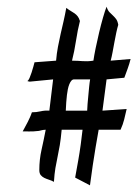

<svg xmlns="http://www.w3.org/2000/svg" viewBox="-20 -537 410 570"><path d="M199.7 -301.3Q195.3 -301.3 191.9 -297.4Q188.5 -293.5 185.8 -286.9Q183.1 -280.3 181.4 -272Q179.7 -263.7 178.7 -254.9Q176.3 -234.4 175.3 -208.5H238.8Q239.7 -229 241.7 -247.6Q243.2 -263.2 244.6 -278.6Q246.1 -293.9 247.6 -301.3ZM296.4 -517.1Q299.8 -506.3 304.9 -501Q310.1 -495.6 315.2 -491Q320.3 -486.3 324.7 -480.5Q329.1 -474.6 331.1 -463.4Q328.1 -453.6 325.2 -439.9Q322.3 -426.3 319.6 -411.4Q316.9 -396.5 314.2 -382.1Q311.5 -367.7 308.6 -356.9L367.7 -361.8Q363.8 -346.2 359.1 -333.5Q354.5 -320.8 349.1 -306.2L296.4 -301.3L284.2 -208.5L356 -213.4Q352.1 -196.3 348.6 -182.1Q345.2 -168 337.9 -151.9H272.9Q268.6 -128.4 263.9 -100.1Q259.3 -71.8 255.4 -46.4Q251 -16.6 247.1 13.2L203.1 -9.8Q208 -35.6 212.4 -61.5Q216.3 -83.5 219.7 -108.2Q223.1 -132.8 225.1 -151.9H163.1Q160.6 -124.5 157.5 -106Q154.3 -87.4 150.9 -71.3Q147.5 -55.2 144.5 -38.1Q141.6 -21 140.1 2.9Q133.3 -1 125.5 -3.4Q117.7 -5.9 111.3 -9Q105 -12.2 100.8 -17.3Q96.7 -22.5 96.7 -32.2Q96.7 -63 103.3 -92.3Q109.9 -121.6 115.7 -151.9Q107.4 -151.4 104 -150.4Q100.6 -149.4 95.5 -148.4Q90.3 -147.5 79.8 -147Q69.3 -146.5 47.4 -147Q51.8 -155.3 55.4 -161.9Q59.1 -168.5 62.3 -174.8Q65.4 -181.2 68.6 -188Q71.8 -194.8 74.7 -203.6Q87.4 -203.6 100.3 -206.5Q113.3 -209.5 126.5 -208.5L137.7 -301.3L71.3 -294.9Q68.4 -294.4 66.4 -294.9Q64.5 -295.4 61 -296.4Q64.5 -297.9 67.6 -305.2Q70.8 -312.5 73.7 -321.5Q76.7 -330.6 79.1 -339.4Q81.5 -348.1 82.5 -352.1L146.5 -356.9Q148.4 -378.9 152.1 -398.2Q155.8 -417.5 159.9 -435.8Q164.1 -454.1 168.5 -473.1Q172.9 -492.2 176.8 -513.7Q184.1 -507.8 190.2 -504.4Q196.3 -501 201.4 -497.3Q206.5 -493.7 210.4 -488.8Q214.4 -483.9 217.3 -474.6Q210.4 -447.8 205.6 -415.8Q200.7 -383.8 193.8 -356.9Q203.6 -356.9 211.2 -356.4Q218.8 -356 225.6 -355.5Q232.4 -355 240 -355.2Q247.6 -355.5 257.3 -356.9Q259.3 -371.1 263.9 -393.8Q268.6 -416.5 274.2 -440.2Q279.8 -463.9 285.9 -485.1Q292 -506.3 296.4 -517.1Z"/></svg>

Font: RIT Kutty
Style: Bold
Weight: 700
Designer: Artist Kutty Kodungallur
Foundry: Rachana Institute of Technology
Version: 1.3.2